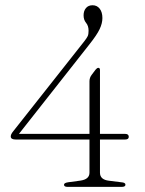

<svg xmlns="http://www.w3.org/2000/svg" viewBox="-20 -730 568 750"><path d="M329.5 -412.5Q329.5 -426.5 338 -437.5L353 -457.5Q359 -465 364 -465Q370.5 -465 370.5 -456.5V-207H469Q483 -207 483 -195.5Q483 -185 468.5 -185H370.5V-55.5Q370.5 -28 406 -24L454 -18Q470 -17 470 -8.5Q470 0 455.5 0H244Q230 0 230 -8.5Q230 -15.5 246 -18L294 -24.5Q329.5 -29.5 329.5 -55.5V-185H41.5Q22 -185 22 -197Q22 -201 24.2 -206Q26.5 -211 33.5 -219.5L309.5 -569Q319.5 -582 322.8 -589.2Q326 -596.5 326 -610Q326 -629 316.2 -640.8Q306.5 -652.5 306.5 -670Q306.5 -687.5 315.8 -698.5Q325 -709.5 341.5 -709.5Q359 -709.5 369.5 -696Q380 -682.5 380 -659.5Q380 -639 369.2 -616.2Q358.5 -593.5 329.5 -557L54 -207H329.5Z"/></svg>

Font: Fraunces 9pt Thin
Style: Regular
Weight: 100
Version: Version 1.000;[b76b70a41]